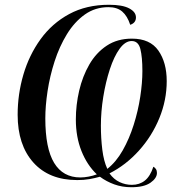

<svg xmlns="http://www.w3.org/2000/svg" viewBox="-20 -745 759 805"><path d="M531 40Q492 40 459 28Q426 16 399 -4Q378 2 355 6Q332 10 304 10Q186 10 120 -63.5Q54 -137 54 -264Q54 -350 78 -432Q102 -514 150 -580.5Q198 -647 270 -686Q342 -725 437 -725Q493 -725 521.5 -710Q550 -695 550 -672Q550 -649 526 -641Q514 -678 492.5 -696.5Q471 -715 435 -715Q379 -715 335.5 -684Q292 -653 260.5 -601.5Q229 -550 209 -488Q189 -426 179.5 -363.5Q170 -301 170 -249Q170 -123 207 -62Q244 -1 317 -1Q333 -1 351.5 -4.5Q370 -8 386 -14Q345 -53 321.5 -112Q298 -171 298 -244Q298 -305 312 -365Q326 -425 354.5 -474.5Q383 -524 427.5 -553.5Q472 -583 533 -583Q609 -583 644 -533Q679 -483 679 -405Q679 -325 648 -249.5Q617 -174 562.5 -113.5Q508 -53 439 -18Q457 7 481.5 18.5Q506 30 533 30Q565 30 587.5 12Q610 -6 623 -46Q629 -43 633.5 -36.5Q638 -30 638 -20Q638 2 611 21Q584 40 531 40ZM430 -37Q467 -66 494.5 -114.5Q522 -163 540.5 -221.5Q559 -280 568 -339Q577 -398 577 -447Q577 -506 568.5 -539.5Q560 -573 532 -573Q505 -573 481.5 -540.5Q458 -508 440.5 -454.5Q423 -401 413 -339Q403 -277 403 -218Q403 -165 409 -117Q415 -69 430 -37Z"/></svg>

Font: Noto Serif Display SemiCondensed Medium
Style: Italic
Weight: 500
Width: 4
Italic angle: -12°
Designer: Monotype Design Team
Foundry: Monotype Imaging Inc.
Version: Version 2.009